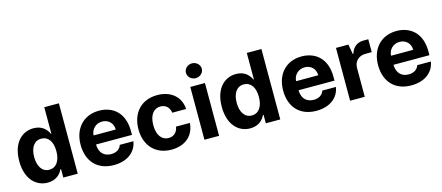

<svg xmlns="http://www.w3.org/2000/svg" viewBox="-52 -1337 4410 1916"><g transform="rotate(-15 2153.0 -379.5)"><path d="M261.4 8.9C349.4 8.9 395.2 -41.9 416.2 -87.4H422.6V0H571.7V-727.3H420.8V-453.8H416.2C396 -498.2 352.3 -552.6 261 -552.6C141.3 -552.6 40.1 -459.5 40.1 -272C40.1 -89.5 137.1 8.9 261.4 8.9ZM194.6 -272.7C194.6 -367.2 234.4 -432.2 309.3 -432.2C382.8 -432.2 424 -370 424 -272.7C424 -175.4 382.1 -111.5 309.3 -111.5C235.1 -111.5 194.6 -177.6 194.6 -272.7Z M944.2 10.7C1085.2 10.7 1175.4 -62.5 1192.1 -169.4H1051.1C1038 -126.8 998.9 -102.3 946.7 -102.3C870.7 -102.3 824.9 -150.2 823.2 -234H1194.6V-275.6C1194.6 -460.9 1082.4 -552.6 938.2 -552.6C777.7 -552.6 673.7 -438.6 673.7 -270.2C673.7 -97.3 776.3 10.7 944.2 10.7ZM823.2 -327.8C826 -390.3 873.6 -439.6 940.7 -439.6C1006.4 -439.6 1051.8 -392.8 1052.2 -327.8Z M1539.8 10.7C1685 10.7 1776.3 -74.6 1783.4 -199.9H1640.6C1631.7 -141.7 1593.4 -109 1541.5 -109C1470.9 -109 1425.1 -168.3 1425.1 -272.7C1425.1 -375.7 1471.2 -434.7 1541.5 -434.7C1596.9 -434.7 1632.5 -398.1 1640.6 -343.8H1783.4C1777 -469.8 1681.5 -552.6 1539.1 -552.6C1373.6 -552.6 1271.3 -437.9 1271.3 -270.6C1271.3 -104.8 1371.8 10.7 1539.8 10.7Z M1880.7 0H2032V-545.5H1880.7ZM1875 -692.5C1875 -650.2 1911.9 -615.8 1956.7 -615.8C2001.8 -615.8 2038.7 -650.2 2038.7 -692.5C2038.7 -734.4 2001.8 -768.8 1956.7 -768.8C1911.9 -768.8 1875 -734.4 1875 -692.5Z M2353.7 8.9C2441.8 8.9 2487.6 -41.9 2508.5 -87.4H2514.9V0H2664.1V-727.3H2513.1V-453.8H2508.5C2488.3 -498.2 2444.6 -552.6 2353.3 -552.6C2233.7 -552.6 2132.5 -459.5 2132.5 -272C2132.5 -89.5 2229.4 8.9 2353.7 8.9ZM2286.9 -272.7C2286.9 -367.2 2326.7 -432.2 2401.6 -432.2C2475.1 -432.2 2516.3 -370 2516.3 -272.7C2516.3 -175.4 2474.4 -111.5 2401.6 -111.5C2327.4 -111.5 2286.9 -177.6 2286.9 -272.7Z M3036.6 10.7C3177.6 10.7 3267.8 -62.5 3284.4 -169.4H3143.5C3130.3 -126.8 3091.3 -102.3 3039.1 -102.3C2963.1 -102.3 2917.3 -150.2 2915.5 -234H3286.9V-275.6C3286.9 -460.9 3174.7 -552.6 3030.5 -552.6C2870 -552.6 2766 -438.6 2766 -270.2C2766 -97.3 2868.6 10.7 3036.6 10.7ZM2915.5 -327.8C2918.3 -390.3 2965.9 -439.6 3033 -439.6C3098.7 -439.6 3144.2 -392.8 3144.5 -327.8Z M3385.7 0H3536.9V-299C3536.9 -365.8 3585.9 -411.9 3652.7 -412.3L3719.5 -412.6V-545.5H3669C3606.5 -545.5 3557.9 -510.7 3538 -443.2H3532.3L3513.8 -545.5H3385.7Z M4017.4 10.7C4158.4 10.7 4248.6 -62.5 4265.3 -169.4H4124.3C4111.2 -126.8 4072.1 -102.3 4019.9 -102.3C3943.9 -102.3 3898.1 -150.2 3896.3 -234H4267.8V-275.6C4267.8 -460.9 4155.5 -552.6 4011.4 -552.6C3850.9 -552.6 3746.8 -438.6 3746.8 -270.2C3746.8 -97.3 3849.4 10.7 4017.4 10.7ZM3896.3 -327.8C3899.1 -390.3 3946.7 -439.6 4013.8 -439.6C4079.5 -439.6 4125 -392.8 4125.4 -327.8Z"/></g></svg>

Font: GiG Sans
Style: Bold
Weight: 700
Designer: Andreas Faust
Version: Version 1.100;FEAKit 1.0